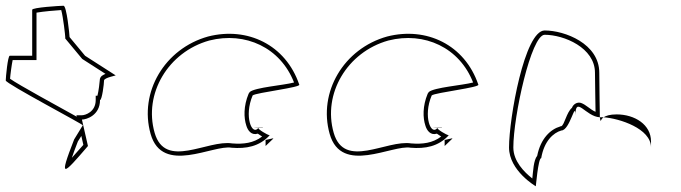

<svg xmlns="http://www.w3.org/2000/svg" viewBox="-48 -662 2370 668"><path d="M-28 -382C-28 -371 248 -226 240 -226L210 -177C154 -34 172 -54 258 -154L237 -246C253 -246 300 -261 300 -314C307 -314 314 -371 314 -382C314 -392 361 -400 354 -400L248 -468L194 -533C194 -540 184 -642 173 -642C162 -642 64 -636 64 -628V-468H-14C-21 -468 -28 -392 -28 -382ZM-13 -388C-12 -403 -7 -439 -4 -453H79V-618C101 -622 147 -626 165 -627C172 -602 179 -538 179 -533V-528L238 -457L319 -405C313 -402 299 -398 299 -382C299 -377 295 -344 291 -329H285V-314C285 -272 248 -261 237 -261H218L219 -256C158 -290 16 -367 -13 -388ZM202 -113C207 -128 214 -147 223 -170L235 -189L242 -158C225 -139 212 -124 202 -113Z M476 -196C517 -52 694 -160 758 -148C808 -144 854 -152 890 -191C882 -193 849 -212 851 -217C829 -188 800 -257 831 -330C843 -340 1003 -358 993 -368C946 -506 813 -570 676 -535C525 -493 435 -341 476 -196ZM490 -200C451 -336 537 -481 680 -521C806 -553 928 -496 975 -375C937 -365 840 -358 821 -342L817 -336C799 -293 800 -252 809 -225C814 -208 827 -190 849 -197C854 -193 860 -190 864 -187C834 -164 799 -160 760 -163C674 -177 527 -71 490 -200ZM836 -217C836 -216 865 -217 866 -217V-218ZM851 -217V-218ZM876 -154 902 -179C903 -180 902 -180 903 -181L876 -175ZM890 -191C892 -191 892 -191 891 -190V-192Z M1099 -196C1140 -52 1317 -160 1381 -148C1431 -144 1477 -152 1513 -191C1505 -193 1472 -212 1474 -217C1452 -188 1423 -257 1454 -330C1466 -340 1626 -358 1616 -368C1569 -506 1436 -570 1299 -535C1148 -493 1058 -341 1099 -196ZM1113 -200C1074 -336 1160 -481 1303 -521C1429 -553 1551 -496 1598 -375C1560 -365 1463 -358 1444 -342L1440 -336C1422 -293 1423 -252 1432 -225C1437 -208 1450 -190 1472 -197C1477 -193 1483 -190 1487 -187C1457 -164 1422 -160 1383 -163C1297 -177 1150 -71 1113 -200ZM1459 -217C1459 -216 1488 -217 1489 -217V-218ZM1474 -217V-218ZM1499 -154 1525 -179C1526 -180 1525 -180 1526 -181L1499 -175ZM1513 -191C1515 -191 1515 -191 1514 -190V-192Z M1723 -149C1723 -68 1816 -14 1816 -14C1816 -6 1824 -112 1835 -112C1845 -171 1877 -200 1905 -208C1935 -208 1954 -314 1954 -261C1954 -331 1990 -256 2039 -254C2039 -281 2037 -346 2037 -409C2037 -510 1917 -556 1847 -556C1777 -556 1723 -250 1723 -149ZM1738 -149C1738 -257 1800 -541 1847 -541C1914 -541 2022 -496 2022 -409C2022 -358 2024 -305 2024 -273C2005 -281 1991 -298 1973 -304C1960 -308 1946 -299 1942 -287C1923 -271 1916 -228 1905 -223H1903L1901 -222C1867 -212 1833 -180 1821 -120C1808 -104 1807 -66 1804 -41C1776 -63 1738 -101 1738 -149ZM2039 -254C2040 -246 2041 -242 2042 -241C2042 -237 2041 -246 2052 -254ZM2052 -254C2107 -250 2217 -215 2217 -149V-170C2217 -228 2161 -264 2097 -264C2073 -264 2060 -259 2052 -254Z"/></svg>

Font: Ampere
Style: OuLn
Weight: 400
Version: Version 1